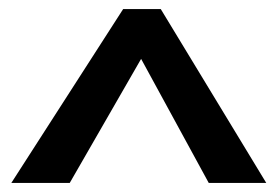

<svg xmlns="http://www.w3.org/2000/svg" viewBox="-20 -833 613 424"><path d="M335 -813 568 -429H441L242 -794L265 -813ZM323 -813 344 -794 134 -429H5L252 -813Z"/></svg>

Font: BioRhyme Expanded SemiBold
Style: Regular
Weight: 600
Width: 7
Designer: Aoife Mooney
Foundry: Aoife Mooney Type
Version: Version 1.600;gftools[0.9.33]